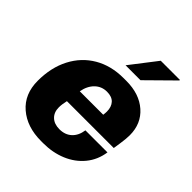

<svg xmlns="http://www.w3.org/2000/svg" viewBox="-200 -851 991 991"><g transform="rotate(45 296.0 -355.0)"><path d="M562 -335Q562 -310 556.5 -273.5Q551 -237 550 -230H208Q201 -200 201 -178Q201 -142 223 -121Q245 -100 283 -100Q324 -100 350 -124Q376 -148 382 -191H543Q534 -129 496.5 -83.5Q459 -38 401.5 -14Q344 10 275 10H259Q156 10 91.5 -45.5Q27 -101 27 -198Q27 -295 65 -368Q103 -441 171.5 -481Q240 -521 331 -521H351Q446 -521 504 -470Q562 -419 562 -335ZM219 -313H390Q392 -327 392 -338Q392 -372 374 -391.5Q356 -411 320 -411Q281 -411 254 -384.5Q227 -358 219 -313ZM543 -720V-716L400 -575H291L403 -720Z"/></g></svg>

Font: Chivo ExtraBold Italic
Style: Regular
Weight: 800
Italic angle: -8.05°
Designer: Hector Gatti
Foundry: Omnibus-Type
Version: Version 1.007